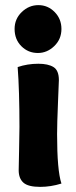

<svg xmlns="http://www.w3.org/2000/svg" viewBox="-20 -727 297 750"><path d="M128 -520Q90 -520 63.5 -546.5Q37 -573 37 -614Q37 -653 65 -680Q93 -707 130 -707Q167 -707 193.5 -680Q220 -653 220 -614Q220 -574 192 -547Q164 -520 128 -520ZM130 -478Q168 -478 189 -465Q210 -452 210 -414Q210 -408 206.5 -326Q203 -244 203 -203Q203 -61 220 -10Q178 3 137 3Q90 3 71.5 -13.5Q53 -30 53 -62Q53 -78 54.5 -137Q56 -196 56 -231Q56 -374 49 -465Q87 -478 130 -478Z"/></svg>

Font: Overlock
Style: Black
Weight: 900
Designer: Dario Muhafara
Foundry: Dario Manuel Muhafara
Version: Version 1.001